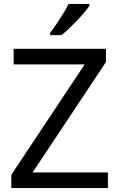

<svg xmlns="http://www.w3.org/2000/svg" viewBox="-20 -964 612 984"><path d="M533 0H38V-68L414 -634H50V-714H523V-646L147 -80H533ZM438 -934Q429 -920 412 -900Q395 -880 374.5 -858.5Q354 -837 333.5 -817.5Q313 -798 295 -784H237V-796Q252 -815 269.5 -841Q287 -867 304 -894.5Q321 -922 332 -944H438Z"/></svg>

Font: Noto Sans Thaana
Style: Regular
Weight: 400
Designer: Monotype Design Team
Foundry: Monotype Imaging Inc.
Version: Version 2.001